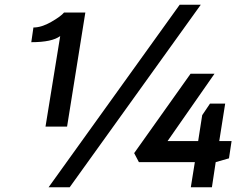

<svg xmlns="http://www.w3.org/2000/svg" viewBox="-20 -790 997 810"><path d="M546 -144 784 -479H885L687 -195H816L833 -304L866 -353H930L905 -195H957L946 -122L890 -106L874 0H785L802 -106H566ZM185 0 738 -770H827L274 0ZM112 -612 121 -674Q155 -674 196 -697.5Q237 -721 250 -737H340L263 -256H172L234 -638Q200 -612 112 -612Z"/></svg>

Font: Exo
Style: Demi Bold Italic
Weight: 600
Designer: Natanael Gama
Version: Version 1